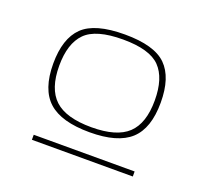

<svg xmlns="http://www.w3.org/2000/svg" viewBox="-79 -766 612 574"><g transform="rotate(20 227.0 -479.5)"><path d="M56 -520Q56 -600 94.5 -637.5Q133 -675 228 -675Q322 -675 360 -637.5Q398 -600 398 -520Q398 -438 357.5 -401Q317 -364 228 -364Q138 -364 97 -401Q56 -438 56 -520ZM75 -520Q75 -447 111 -413.5Q147 -380 228 -380Q308 -380 343.5 -413.5Q379 -447 379 -520Q379 -591 346 -625Q313 -659 228 -659Q142 -659 108.5 -625Q75 -591 75 -520ZM74 -284V-300H395V-284Z"/></g></svg>

Font: Georama Extended Thin
Style: Regular
Weight: 100
Width: 7
Designer: Jean-Baptiste Levee
Foundry: Production Type
Version: Version 1.000